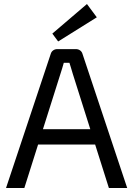

<svg xmlns="http://www.w3.org/2000/svg" viewBox="-20 -934 662 954"><path d="M357 -690Q369 -690 378 -683.5Q387 -677 390 -666L612 0H521L342 -566Q338 -580 333.5 -594.5Q329 -609 325 -622H297Q293 -609 289 -594.5Q285 -580 280 -566L101 0H10L232 -666Q235 -677 244 -683.5Q253 -690 265 -690ZM485 -292V-216H135V-292ZM412 -914 461 -848 269 -728 240 -767Z"/></svg>

Font: Exo 2
Style: Regular
Weight: 400
Designer: Natanael Gama
Foundry: Natanael Gama
Version: Version 2.010